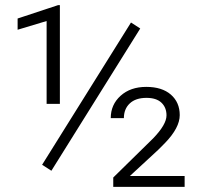

<svg xmlns="http://www.w3.org/2000/svg" viewBox="-20 -730 796 750"><path d="M180.7 -63 144.5 -86.4 491.7 -642.1 527.8 -618.7ZM213.9 -324.2H162.1V-647.9L48.8 -613.8V-657.7L207 -710H213.9ZM701.2 0H422.4V-36.6L578.6 -189.9Q630.4 -243.7 630.4 -279.3Q630.4 -310.1 610.6 -328.9Q590.8 -347.7 552.2 -347.7Q509.8 -347.7 486.8 -325.9Q463.9 -304.2 463.9 -268.6H412.6Q412.6 -321.3 451.2 -356Q489.7 -390.6 551.3 -390.6Q612.8 -390.6 647.5 -360.4Q682.1 -330.1 682.1 -280.3Q682.1 -231 624.5 -171.4L597.7 -144.5L487.3 -42.5H701.2Z"/></svg>

Font: RobotoInd Light
Style: Regular
Weight: 300
Designer: Google
Version: Version 2.001151; 2014